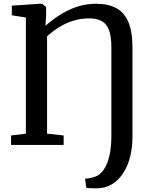

<svg xmlns="http://www.w3.org/2000/svg" viewBox="-20 -773 790 1024"><path d="M439.5 227.5 434 179Q441.5 180 456.5 177.5Q471.5 175 488.5 169Q510 161 526 141.5Q542 122 552.8 93.2Q563.5 64.5 568.8 29.5Q574 -5.5 574 -44.5V-520Q574 -577.5 561.8 -611.5Q549.5 -645.5 523.2 -660.2Q497 -675 454.5 -675Q412.5 -675 373.5 -663.2Q334.5 -651.5 299 -630.2Q263.5 -609 231 -579V-60L319.5 -50.5V0H39V-50.5L118 -60V-679.5L43 -691.5V-743L196.5 -753H204.5L226 -735.5V-694L222.5 -635.5Q266.5 -674 310.2 -700Q354 -726 398.5 -739.5Q443 -753 490.5 -753Q556 -753 599.5 -730Q643 -707 664.8 -655.2Q686.5 -603.5 686.5 -517V-45.5Q686.5 14.5 673.5 65.2Q660.5 116 635.2 153.2Q610 190.5 574.8 211Q539.5 231.5 494.5 231.5Q479.5 231.5 463.5 231Q447.5 230.5 439.5 227.5Z"/></svg>

Font: Merriweather 20pt Medium
Style: Regular
Weight: 500
Version: Version 2.100